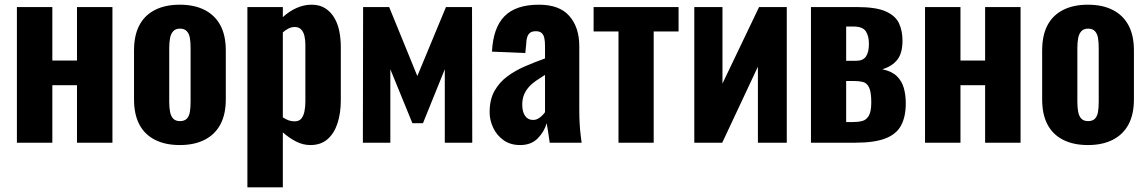

<svg xmlns="http://www.w3.org/2000/svg" viewBox="-20 -608 4891 818"><path d="M52 0V-578H203V-350H308V-578H459V0H308V-245H203V0Z M746 10Q684 10 640 -12.5Q596 -35 573.5 -78Q551 -121 551 -185V-393Q551 -457 573.5 -500Q596 -543 640 -565.5Q684 -588 746 -588Q808 -588 852 -565.5Q896 -543 919 -500Q942 -457 942 -393V-185Q942 -121 919 -78Q896 -35 852 -12.5Q808 10 746 10ZM747 -92Q766 -92 776 -102.5Q786 -113 789 -131.5Q792 -150 792 -174V-403Q792 -428 789 -446Q786 -464 776 -475Q766 -486 747 -486Q728 -486 718 -475Q708 -464 704.5 -446Q701 -428 701 -403V-174Q701 -150 704.5 -131.5Q708 -113 718 -102.5Q728 -92 747 -92Z M1034 190V-578H1185V-535Q1212 -560 1243.5 -574Q1275 -588 1307 -588Q1342 -588 1366 -572.5Q1390 -557 1405 -531Q1420 -505 1426 -473Q1432 -441 1432 -408V-182Q1432 -126 1418 -83Q1404 -40 1375.5 -15Q1347 10 1302 10Q1271 10 1241.5 -5Q1212 -20 1185 -44V190ZM1235 -91Q1254 -91 1263.5 -102.5Q1273 -114 1277 -133Q1281 -152 1281 -175V-417Q1281 -438 1277 -455Q1273 -472 1263 -482.5Q1253 -493 1236 -493Q1222 -493 1209 -486.5Q1196 -480 1185 -470V-108Q1197 -100 1209 -95.5Q1221 -91 1235 -91Z M1526 0 1527 -578H1638L1758 -284L1880 -578H1991L1992 0H1875V-313L1782 -83H1737L1643 -313V0Z M2196 10Q2154 10 2125 -11Q2096 -32 2081 -64Q2066 -96 2066 -130Q2066 -184 2087 -221Q2108 -258 2142 -283Q2176 -308 2218 -326Q2260 -344 2302 -359V-413Q2302 -432 2299 -446Q2296 -460 2287.5 -467.5Q2279 -475 2263 -475Q2247 -475 2238.5 -468.5Q2230 -462 2226 -449.5Q2222 -437 2222 -422L2218 -382L2076 -388Q2081 -490 2129.5 -539Q2178 -588 2276 -588Q2364 -588 2406 -539.5Q2448 -491 2448 -412V-143Q2448 -109 2449.5 -82.5Q2451 -56 2453.5 -35.5Q2456 -15 2458 0H2322Q2319 -22 2315 -48Q2311 -74 2309 -83Q2299 -47 2271 -18.5Q2243 10 2196 10ZM2251 -97Q2262 -97 2271.5 -102Q2281 -107 2289 -115Q2297 -123 2302 -130V-289Q2281 -276 2263 -263.5Q2245 -251 2232 -236Q2219 -221 2212 -203Q2205 -185 2205 -162Q2205 -132 2217 -114.5Q2229 -97 2251 -97Z M2615 0V-474H2509V-578H2871V-474H2765V0Z M2938 0V-578H3058V-252L3214 -578H3332V0H3209V-324L3057 0Z M3435 0V-578H3630Q3712 -578 3753.5 -559.5Q3795 -541 3810 -509Q3825 -477 3825 -435Q3825 -381 3802.5 -353Q3780 -325 3739 -313Q3780 -304 3801 -283.5Q3822 -263 3830.5 -233.5Q3839 -204 3839 -167Q3839 -112 3819.5 -74.5Q3800 -37 3753 -18.5Q3706 0 3624 0ZM3585 -88H3614Q3636 -88 3653.5 -92.5Q3671 -97 3681.5 -115Q3692 -133 3692 -172Q3692 -216 3682.5 -235.5Q3673 -255 3656 -259Q3639 -263 3616 -263H3585ZM3585 -349H3628Q3657 -349 3669.5 -367.5Q3682 -386 3682 -421Q3682 -455 3668.5 -475Q3655 -495 3616 -495H3585Z M3921 0V-578H4072V-350H4177V-578H4328V0H4177V-245H4072V0Z M4615 10Q4553 10 4509 -12.5Q4465 -35 4442.5 -78Q4420 -121 4420 -185V-393Q4420 -457 4442.5 -500Q4465 -543 4509 -565.5Q4553 -588 4615 -588Q4677 -588 4721 -565.5Q4765 -543 4788 -500Q4811 -457 4811 -393V-185Q4811 -121 4788 -78Q4765 -35 4721 -12.5Q4677 10 4615 10ZM4616 -92Q4635 -92 4645 -102.5Q4655 -113 4658 -131.5Q4661 -150 4661 -174V-403Q4661 -428 4658 -446Q4655 -464 4645 -475Q4635 -486 4616 -486Q4597 -486 4587 -475Q4577 -464 4573.5 -446Q4570 -428 4570 -403V-174Q4570 -150 4573.5 -131.5Q4577 -113 4587 -102.5Q4597 -92 4616 -92Z"/></svg>

Font: Oswald SemiBold
Style: Regular
Weight: 600
Designer: Vernon Adams
Foundry: Vernon Adams
Version: Version 4.103;gftools[0.9.33.dev8+g029e19f]